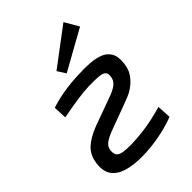

<svg xmlns="http://www.w3.org/2000/svg" viewBox="-218 -841 956 956"><g transform="rotate(-45 260.5 -362.5)"><path d="M281 -500Q319 -502 355.5 -499.5Q392 -497 420.5 -486Q449 -475 464 -450Q479 -425 474 -382Q471 -344 453.5 -318.5Q436 -293 413.5 -276Q391 -259 368.5 -250Q346 -241 330 -235L187 -182Q153 -168 137.5 -154.5Q122 -141 120 -119Q118 -96 128 -85Q138 -74 159.5 -71Q181 -68 211 -68Q253 -69 291.5 -73.5Q330 -78 367.5 -86Q405 -94 442 -105L446 -31Q401 -14 358 -4.5Q315 5 277 9Q239 13 208 13Q148 13 105 0Q62 -13 40.5 -42.5Q19 -72 25 -122Q31 -174 63.5 -204.5Q96 -235 156 -258L291 -307Q339 -323 359 -339.5Q379 -356 381 -380Q384 -400 374.5 -409.5Q365 -419 340 -421.5Q315 -424 270 -423Q247 -422 226.5 -420Q206 -418 184 -414.5Q162 -411 136.5 -407Q111 -403 77 -396L74 -467Q124 -483 176.5 -491Q229 -499 281 -500ZM406 -738 449 -664 237 -546 209 -590Z"/></g></svg>

Font: Exo 2 Medium
Style: Italic
Weight: 500
Italic angle: -8°
Designer: Natanael Gama
Foundry: Natanael Gama
Version: Version 2.010